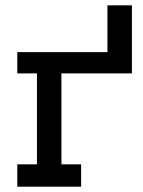

<svg xmlns="http://www.w3.org/2000/svg" viewBox="-20 -702 539 722"><path d="M476 -426H211V-84H285V0H45V-84H119V-426H45V-506H384V-682H476Z"/></svg>

Font: Arvo
Style: Regular
Weight: 400
Designer: Anton Koovit (Cyrillic Expansion: Cyreal)
Foundry: Anton Koovit, Yassin Baggar
Version: Version 3.000